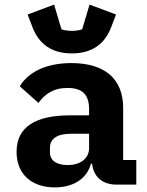

<svg xmlns="http://www.w3.org/2000/svg" viewBox="-20 -802 640 834"><path d="M572 0V-107H515V-333C515 -463 431 -528 290 -528C175 -528 100 -485 66 -427L147 -355C175 -393 211 -420 273 -420C341 -420 367 -388 367 -327V-301H284C133 -301 52 -250 52 -142C52 -45 118 12 218 12C297 12 357 -24 375 -91H380C386 -33 426 0 487 0ZM274 -85C227 -85 197 -104 197 -140V-160C197 -200 229 -221 288 -221H367V-159C367 -111 326 -85 274 -85ZM292 -570C380 -570 435 -611 463 -684L484 -739L369 -782L337 -675C329 -671 309 -668 292 -668C275 -668 255 -671 247 -675L215 -782L100 -739L121 -684C149 -611 204 -570 292 -570Z"/></svg>

Font: IBM Plex Mono
Style: Bold
Weight: 700
Monospace: yes
Designer: Mike Abbink, Paul van der Laan, Pieter van Rosmalen
Foundry: Bold Monday
Version: Version 2.004